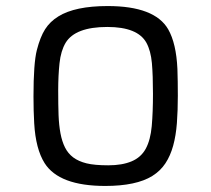

<svg xmlns="http://www.w3.org/2000/svg" viewBox="-20 -611 706 641"><path d="M91.8 -289.1Q91.8 -399.9 103 -443.8Q114.3 -487.8 130.6 -513.4Q147 -539.1 174.8 -556.2Q230.5 -590.8 339.4 -590.8Q496.6 -590.8 541.5 -513.2Q568.4 -466.3 572.3 -380.9Q573.7 -340.3 573.7 -291.5Q573.7 -242.7 570.6 -200.4Q567.4 -158.2 558.1 -124.5Q548.8 -90.8 532.2 -65.7Q515.6 -40.5 488.3 -23.4Q434.6 9.8 331.5 9.8Q177.2 9.8 128.9 -66.4Q99.1 -113.8 94.2 -199.2Q91.8 -240.2 91.8 -289.1ZM468.8 -468.3Q439.5 -521 338.4 -521Q231.4 -521 199.2 -468.3Q183.1 -441.4 178.7 -399.9Q174.3 -358.4 174.3 -309.6Q174.3 -260.7 175.5 -226.8Q176.8 -192.9 181.9 -165.8Q187 -138.7 197 -118.7Q207 -98.6 224.6 -85.4Q242.2 -72.3 268.8 -65.7Q295.4 -59.1 341.6 -59.1Q387.7 -59.1 419.2 -72.3Q450.7 -85.4 466.6 -114.5Q482.4 -143.6 486.6 -189.9Q490.7 -236.3 490.7 -297.9Q490.7 -359.4 487.1 -400.4Q483.4 -441.4 468.8 -468.3Z"/></svg>

Font: Armata
Style: Regular
Weight: 400
Designer: Viktoriya Grabowska
Foundry: Viktoriya Grabowska
Version: Version 1.003